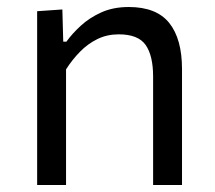

<svg xmlns="http://www.w3.org/2000/svg" viewBox="-20 -528 613 548"><path d="M86 0Q86 -55.5 86 -106.5Q86 -157.5 86 -219V-269Q86 -324 86 -381.5Q86 -439 86 -496L158 -501L160.5 -409H169.5Q185.5 -431.5 210.5 -454.5Q235.5 -477.5 269.5 -492.8Q303.5 -508 347.5 -508Q426.5 -508 463 -462.5Q499.5 -417 499.5 -330.5Q499.5 -298 499.5 -273Q499.5 -248 499.5 -219Q499.5 -160 499.5 -107.8Q499.5 -55.5 499.5 0H417Q417 -55.5 417 -107.2Q417 -159 417 -215.5V-309.5Q417 -369 395.8 -399.5Q374.5 -430 319 -430Q285.5 -430 258 -416.5Q230.5 -403 208.2 -380.2Q186 -357.5 168.5 -330V-215.5Q168.5 -157 168.5 -106.2Q168.5 -55.5 168.5 0Z"/></svg>

Font: Commissioner Thin
Style: Regular
Weight: 400
Version: Version 1.000